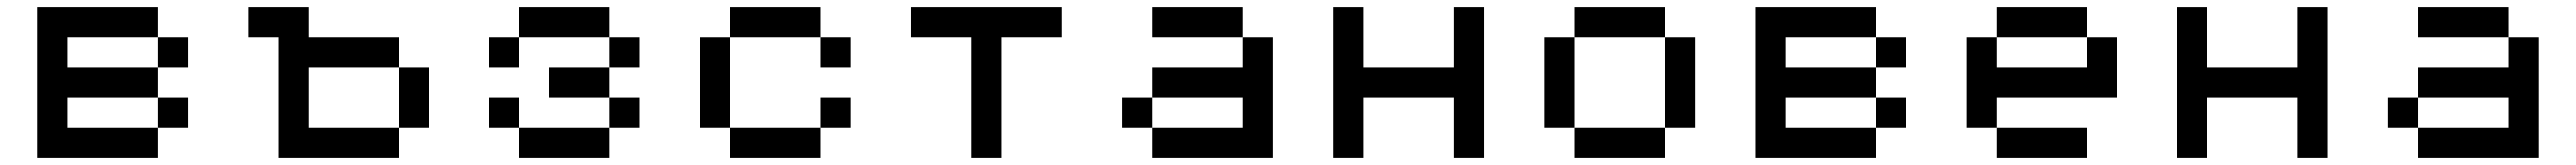

<svg xmlns="http://www.w3.org/2000/svg" viewBox="-20 -454 7418 474"><path d="M434 -173.6H173.6V-86.8H434V0H86.8V-434H434V-347.2H173.6V-260.4H434ZM434 -347.2H520.8V-260.4H434ZM434 -173.6H520.8V-86.8H434Z M1128.5 -86.8V0H781.2V-347.2H694.4V-434H868.1V-347.2H1128.5V-260.4H868.1V-86.8ZM1128.5 -86.8V-260.4H1215.3V-86.8Z M1736.1 -173.6H1562.5V-260.4H1736.1ZM1475.7 -347.2V-260.4H1388.9V-347.2ZM1736.1 -347.2H1822.9V-260.4H1736.1ZM1736.1 -347.2H1475.7V-434H1736.1ZM1475.7 -86.8H1388.9V-173.6H1475.7ZM1475.7 -86.8H1736.1V0H1475.7ZM1736.1 -173.6H1822.9V-86.8H1736.1Z M2343.8 -347.2H2083.3V-434H2343.8ZM2343.8 -347.2H2430.6V-260.4H2343.8ZM2083.3 -347.2V-86.8H1996.5V-347.2ZM2083.3 -86.8H2343.8V0H2083.3ZM2343.8 -86.8V-173.6H2430.6V-86.8Z M2777.8 0V-347.2H2604.2V-434H3038.2V-347.2H2864.6V0Z M3298.6 -173.6V-86.8H3559V-173.6ZM3298.6 -173.6V-260.4H3559V-347.2H3645.8V0H3298.6V-86.8H3211.8V-173.6ZM3559 -347.2H3298.6V-434H3559Z M3819.4 0V-434H3906.3V-260.4H4166.7V-434H4253.5V0H4166.7V-173.6H3906.3V0Z M4774.3 -347.2H4861.1V-86.8H4774.3ZM4774.3 0H4513.9V-86.8H4774.3ZM4774.3 -347.2H4513.9V-434H4774.3ZM4513.9 -86.8H4427.1V-347.2H4513.9Z M5381.9 -173.6H5121.5V-86.8H5381.9V0H5034.7V-434H5381.9V-347.2H5121.5V-260.4H5381.9ZM5381.9 -347.2H5468.8V-260.4H5381.9ZM5381.9 -173.6H5468.8V-86.8H5381.9Z M5729.2 -86.8H5642.4V-347.2H5729.2V-260.4H5989.6V-347.2H6076.4V-173.6H5729.2ZM5989.6 -347.2H5729.2V-434H5989.6ZM5729.2 -86.8H5989.6V0H5729.2Z M6250 0V-434H6336.8V-260.4H6597.2V-434H6684V0H6597.2V-173.6H6336.8V0Z M6944.4 -173.6V-86.8H7204.9V-173.6ZM6944.4 -173.6V-260.4H7204.9V-347.2H7291.7V0H6944.4V-86.8H6857.6V-173.6ZM7204.9 -347.2H6944.4V-434H7204.9Z"/></svg>

Font: 8-bit Operator+ 8
Style: Regular
Weight: 400
Designer: GrandChaos9000
Version: Version 1.3.0 - August 1, 2014